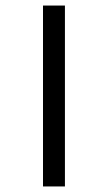

<svg xmlns="http://www.w3.org/2000/svg" viewBox="-20 -623 322 692"><path d="M135 49V-603H214V49Z"/></svg>

Font: Noto Sans Malayalam ExtraCondensed
Style: Regular
Weight: 400
Width: 2
Designer: Jelle Bosma - Monotype Design Team
Foundry: Monotype Imaging Inc.
Version: Version 2.104; ttfautohint (v1.8.4.7-5d5b)